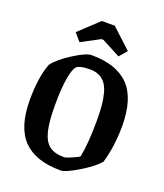

<svg xmlns="http://www.w3.org/2000/svg" viewBox="-147 -902 865 1010"><g transform="rotate(20 285.0 -396.5)"><path d="M174.8 -658.2 138.2 -701.2 247.1 -803.2H319.8L430.2 -701.2L393.1 -658.2L289.1 -712.9H277.8ZM312 9.8Q171.4 9.8 102.3 -61Q33.2 -131.8 33.2 -284.2Q33.2 -412.1 64 -491.2Q91.8 -529.3 160.4 -572.8Q229 -616.2 257.8 -616.2Q398.9 -616.2 468 -544.9Q537.1 -473.6 537.1 -319.8Q537.1 -207.5 508.8 -110.8Q480 -75.7 409.4 -33Q338.9 9.8 312 9.8ZM305.2 -62Q315.9 -62 349.1 -76.7Q382.3 -91.3 386.2 -96.2Q401.9 -174.3 401.9 -301.8Q401.9 -350.1 398.7 -385.5Q395.5 -420.9 387.2 -451.9Q378.9 -482.9 365 -502.2Q351.1 -521.5 329.1 -532.2Q307.1 -543 276.9 -543Q231 -543 210 -532.2Q189.9 -522.5 178.5 -461.9Q167 -401.4 167 -305.2Q167 -210.4 179.9 -158.7Q192.9 -106.9 222.2 -84.5Q251.5 -62 305.2 -62Z"/></g></svg>

Font: Grenze SemiBold
Style: Regular
Weight: 600
Designer: Renata Polastri
Foundry: Omnibus-Type
Version: Version 1.002;PS 001.002;hotconv 1.0.88;makeotf.lib2.5.64775